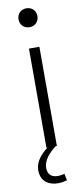

<svg xmlns="http://www.w3.org/2000/svg" viewBox="-99 -740 416 961"><g transform="rotate(-10 109.0 -260.0)"><path d="M110 -609C138 -609 158 -629 158 -657C158 -685 138 -705 110 -705C82 -705 62 -685 62 -657C62 -629 82 -609 110 -609ZM154 144C143 147 132 149 121 149C92 149 69 136 69 99C69 62 99 27 135 0H141V-504H88V0H93C47 35 28 70 28 104C28 165 73 185 115 185C131 185 147 182 161 178Z"/></g></svg>

Font: Arthouse Owned Light
Style: Regular
Weight: 300
Designer: Jeremy Tribby
Foundry: Tribby Type
Version: Version 1.000;PS 001.000;hotconv 1.0.88;makeotf.lib2.5.64775